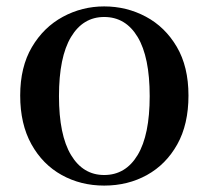

<svg xmlns="http://www.w3.org/2000/svg" viewBox="-20 -563 652 599"><path d="M305 16Q232 16 172.5 -17Q113 -50 78 -113Q43 -176 43 -265Q43 -354 79.5 -416Q116 -478 176 -510.5Q236 -543 305 -543Q375 -543 435 -511Q495 -479 531.5 -417Q568 -355 568 -265Q568 -175 533 -112.5Q498 -50 438.5 -17Q379 16 305 16ZM305 -17Q372 -17 409.5 -79.5Q447 -142 447 -263Q447 -385 409.5 -447.5Q372 -510 305 -510Q239 -510 201.5 -447.5Q164 -385 164 -263Q164 -142 201.5 -79.5Q239 -17 305 -17Z"/></svg>

Font: Noto Serif SC ExtraLight SemiBold
Style: Regular
Weight: 600
Version: Version 2.002-H1;hotconv 1.1.0;makeotfexe 2.6.0